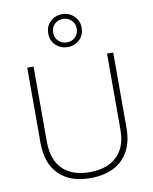

<svg xmlns="http://www.w3.org/2000/svg" viewBox="-105 -1074 926 1161"><g transform="rotate(-10 358.0 -493.0)"><path d="M622 -252Q622 -166 589.5 -107.5Q557 -49 497.5 -19.5Q438 10 356 10Q231 10 162.5 -58Q94 -126 94 -254V-714H133V-255Q133 -142 191.5 -84Q250 -26 358 -26Q428 -26 478.5 -51Q529 -76 556.5 -125Q584 -174 584 -246V-714H622ZM358 -794Q316 -794 285.5 -821.5Q255 -849 255 -895Q255 -940 285 -968Q315 -996 358 -996Q400 -996 430 -967Q460 -938 460 -895Q460 -850 430 -822Q400 -794 358 -794ZM358 -823Q390 -823 410 -844Q430 -865 430 -895Q430 -926 408.5 -946.5Q387 -967 358 -967Q326 -967 305.5 -946.5Q285 -926 285 -895Q285 -865 305 -844Q325 -823 358 -823Z"/></g></svg>

Font: Noto Sans Armenian ExtraLight
Style: Regular
Weight: 250
Designer: Monotype Design Team
Foundry: Monotype Imaging Inc.
Version: Version 2.007